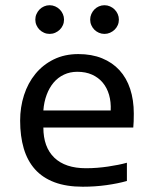

<svg xmlns="http://www.w3.org/2000/svg" viewBox="-20 -706 590 735"><path d="M492.2 -271Q492.2 -252.9 491.7 -240.7Q491.2 -228.5 490.2 -217.8H146Q146 -142.6 188 -102.3Q230 -62 309.1 -62Q330.6 -62 352.1 -63.7Q373.5 -65.4 393.6 -68.4Q413.6 -71.3 431.9 -75Q450.2 -78.6 465.8 -83V-13.2Q431.2 -3.4 387.5 2.7Q343.8 8.8 296.9 8.8Q233.9 8.8 188.5 -8.3Q143.1 -25.4 114 -57.9Q85 -90.3 71 -137.5Q57.1 -184.6 57.1 -244.1Q57.1 -295.9 72 -342Q86.9 -388.2 115.5 -423.1Q144 -458 185.5 -478.5Q227.1 -499 279.8 -499Q331.1 -499 370.6 -482.9Q410.2 -466.8 437.3 -437.3Q464.4 -407.7 478.3 -365.5Q492.2 -323.2 492.2 -271ZM403.8 -283.2Q405.3 -315.9 397.5 -343Q389.6 -370.1 373.3 -389.6Q356.9 -409.2 332.5 -420.2Q308.1 -431.2 275.9 -431.2Q248 -431.2 225.1 -420.4Q202.1 -409.7 185.5 -390.1Q168.9 -370.6 158.7 -343.3Q148.4 -315.9 146 -283.2ZM169.9 -686Q181.2 -686 191.2 -681.6Q201.2 -677.2 208.7 -669.7Q216.3 -662.1 220.7 -652.1Q225.1 -642.1 225.1 -630.9Q225.1 -619.6 220.7 -609.6Q216.3 -599.6 208.7 -592.3Q201.2 -585 191.2 -580.6Q181.2 -576.2 169.9 -576.2Q158.7 -576.2 148.7 -580.6Q138.7 -585 131.3 -592.3Q124 -599.6 119.6 -609.6Q115.2 -619.6 115.2 -630.9Q115.2 -642.1 119.6 -652.1Q124 -662.1 131.3 -669.7Q138.7 -677.2 148.7 -681.6Q158.7 -686 169.9 -686ZM379.9 -686Q391.1 -686 401.1 -681.6Q411.1 -677.2 418.7 -669.7Q426.3 -662.1 430.7 -652.1Q435.1 -642.1 435.1 -630.9Q435.1 -619.6 430.7 -609.6Q426.3 -599.6 418.7 -592.3Q411.1 -585 401.1 -580.6Q391.1 -576.2 379.9 -576.2Q368.7 -576.2 358.6 -580.6Q348.6 -585 341.3 -592.3Q334 -599.6 329.6 -609.6Q325.2 -619.6 325.2 -630.9Q325.2 -642.1 329.6 -652.1Q334 -662.1 341.3 -669.7Q348.6 -677.2 358.6 -681.6Q368.7 -686 379.9 -686ZM0 -490.2Z"/></svg>

Font: Code New Roman
Style: Regular
Weight: 400
Monospace: yes
Designer: Sam Radian
Foundry: Code New Roman
Version: Version 2.00 November 29, 2014